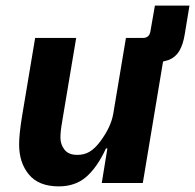

<svg xmlns="http://www.w3.org/2000/svg" viewBox="-20 -651 694 683"><path d="M581 -438 560 -432 488 0H342L362 -123H357Q326 -56 287 -22Q248 12 189 12Q118 12 83 -30Q48 -72 48 -137Q48 -175 59 -241L105 -516H251L202 -224L201 -217Q195 -185 195 -161Q195 -137 209.5 -118.5Q224 -100 255 -100Q280 -100 299 -111.5Q318 -123 336 -147Q375 -199 383 -247L428 -516H488Q511 -516 515 -539L531 -631H654L637 -528Q631 -492 618 -470Q605 -448 581 -438Z"/></svg>

Font: iA Writer Mono V
Style: Regular
Weight: 400
Italic angle: -9.5°
Designer: Mike Abbink, Paul van der Laan, Pieter van Rosmalen
Foundry: Bold Monday
Version: Version 2.000